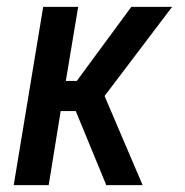

<svg xmlns="http://www.w3.org/2000/svg" viewBox="-20 -540 540 560"><path d="M20 0 106 -520H208L172 -304H204L363 -520H482L285 -260L396 0H290L201 -216H157L122 0Z"/></svg>

Font: Iosevka Curly Semibold
Style: Italic
Weight: 600
Italic angle: -9°
Monospace: yes
Designer: Belleve Invis
Foundry: Belleve Invis
Version: Version 22.1.2; ttfautohint (v1.8.4)